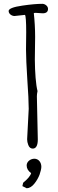

<svg xmlns="http://www.w3.org/2000/svg" viewBox="-20 -775 305 1009"><path d="M173.8 -269C173.8 -275.9 174.8 -285.6 177.2 -296.4C168.5 -329.6 163.6 -394 163.1 -462.4L164.6 -580.6C164.6 -622.1 162.1 -666.5 157.7 -705.6C159.2 -707 162.6 -707.5 167.5 -707.5C191.4 -706.1 204.1 -705.1 204.1 -705.1C223.1 -705.1 232.4 -712.9 232.4 -728.5C232.4 -743.2 216.3 -754.9 202.6 -754.9C176.3 -754.9 141.6 -752 98.1 -745.6C49.8 -738.8 25.4 -729 25.4 -717.3C25.4 -701.7 42 -690.9 56.2 -690.9L111.3 -696.8C115.2 -692.4 117.7 -662.1 117.7 -606L116.7 -514.6C116.7 -480 119.1 -426.8 123.5 -357.4C128.4 -288.6 130.9 -237.3 130.9 -203.1L122.6 -43C122.6 -33.2 124.5 -23.9 128.4 -13.7C132.8 -0.5 141.6 5.9 152.3 5.9C169.4 5.9 178.7 -10.3 178.7 -42ZM97.7 203.1 120.6 214.4C134.8 213.9 148.9 205.1 161.1 189.5C172.9 174.8 181.6 159.2 188 142.6C193.4 127.4 197.3 110.8 197.3 101.6C197.3 77.6 182.1 59.1 160.6 59.1C140.6 59.1 120.1 74.2 120.1 94.2C120.1 110.4 127.9 123.5 143.6 134.8C140.6 147.5 127 164.6 101.6 185.5Z"/></svg>

Font: Amatic Mod Bold ONEptTWO
Style: Bold
Weight: 700
Designer: David Occhino Design
Foundry: David Occhino Design
Version: Version 1.2